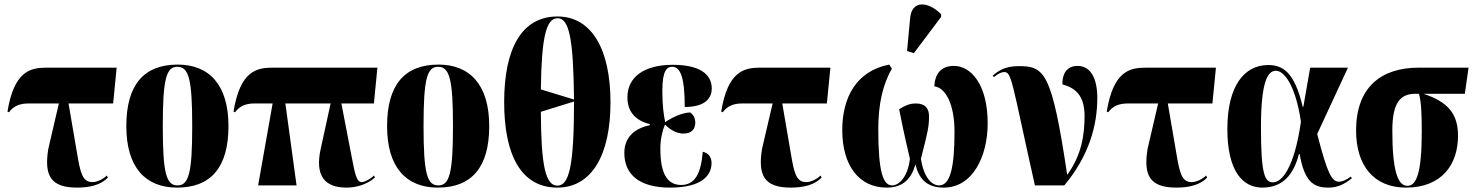

<svg xmlns="http://www.w3.org/2000/svg" viewBox="-20 -844 6715 874"><path d="M331 10C388 10 440 -2 471 -36L466 -45C453 -31 424 -15 401 -15C355 -15 346 -57 331 -145L292 -373H495L511 -536H192C119 -536 44 -521 14 -336L21 -333C41 -361 70 -373 109 -373H248L200 -167C180 -45 210 10 331 10Z M786 10C940 10 1020 -82 1020 -270C1020 -458 932 -550 789 -550C635 -550 555 -458 555 -270C555 -82 642 10 786 10ZM788 0C737 0 721 -55 721 -270C721 -485 737 -540 787 -540C839 -540 855 -485 855 -270C855 -55 839 0 788 0Z M1155 0H1330L1279 -373H1485L1440 -167C1413 -46 1456 10 1557 10C1594 10 1646 0 1687 -36L1682 -45C1669 -31 1640 -15 1627 -15C1601 -15 1595 -58 1578 -145L1534 -373H1682L1698 -536H1221C1148 -536 1073 -521 1043 -336L1050 -333C1070 -361 1099 -373 1138 -373H1221Z M1973 10C2127 10 2207 -82 2207 -270C2207 -458 2119 -550 1976 -550C1822 -550 1742 -458 1742 -270C1742 -82 1829 10 1973 10ZM1975 0C1924 0 1908 -55 1908 -270C1908 -485 1924 -540 1974 -540C2026 -540 2042 -485 2042 -270C2042 -55 2026 0 1975 0Z M2517 10C2673 10 2759 -137 2759 -378C2759 -620 2673 -769 2518 -769C2353 -769 2275 -620 2275 -379C2275 -137 2353 10 2517 10ZM2593 -391 2442 -437C2445 -674 2466 -761 2518 -761C2571 -761 2590 -669 2593 -391ZM2517 1C2463 1 2443 -92 2442 -335L2593 -382C2593 -88 2571 1 2517 1Z M3030 10C3177 10 3219 -47 3219 -102C3219 -127 3206 -148 3179 -153C3171 -55 3144 -2 3081 -2C3014 -2 2986 -59 2986 -168C2986 -209 2995 -249 3007 -277C3036 -249 3063 -236 3091 -236C3129 -236 3145 -257 3145 -286C3145 -303 3138 -321 3122 -332C3089 -332 3041 -311 3008 -288C3001 -322 2995 -363 2995 -431C2995 -525 3017 -540 3040 -540C3078 -540 3097 -490 3097 -357C3198 -357 3220 -404 3220 -441C3220 -490 3188 -549 3042 -549C2912 -549 2836 -493 2836 -401C2836 -339 2869 -296 2938 -279V-274C2861 -258 2822 -213 2822 -148C2822 -50 2890 10 3030 10Z M3580 10C3637 10 3689 -2 3720 -36L3715 -45C3702 -31 3673 -15 3650 -15C3604 -15 3595 -57 3580 -145L3541 -373H3744L3760 -536H3441C3368 -536 3293 -521 3263 -336L3270 -333C3290 -361 3319 -373 3358 -373H3497L3449 -167C3429 -45 3459 10 3580 10Z M4140 -602 4264 -767V-779C4209 -836 4131 -847 4123 -762L4109 -612ZM4016 10C4094 10 4130 -34 4147 -96C4162 -35 4194 10 4276 10C4410 10 4476 -136 4476 -282C4476 -460 4400 -544 4322 -544C4261 -544 4236 -505 4233 -451C4285 -445 4325 -368 4325 -245C4325 -83 4306 0 4255 0C4229 0 4188 -23 4172 -121C4203 -242 4209 -266 4209 -315C4209 -350 4192 -373 4149 -373C4118 -373 4098 -362 4073 -347C4082 -301 4094 -240 4122 -121C4112 -37 4072 0 4041 0C4000 0 3978 -61 3978 -256C3978 -368 3998 -460 4040 -531L4028 -550C3878 -521 3814 -400 3814 -252C3814 -91 3890 10 4016 10Z M4691 0H4825C4938 -136 4975 -274 4975 -398C4975 -490 4943 -544 4885 -544C4852 -544 4816 -527 4816 -460C4874 -444 4917 -411 4917 -316C4917 -226 4902 -136 4838 -48C4768 -516 4735 -543 4617 -543C4554 -543 4524 -521 4499 -500L4504 -493C4526 -511 4541 -516 4551 -516C4586 -516 4584 -478 4691 0Z M5335 10C5392 10 5444 -2 5475 -36L5470 -45C5457 -31 5428 -15 5405 -15C5359 -15 5350 -57 5335 -145L5296 -373H5499L5515 -536H5196C5123 -536 5048 -521 5018 -336L5025 -333C5045 -361 5074 -373 5113 -373H5252L5204 -167C5184 -45 5214 10 5335 10Z M5726 10C5817 10 5868 -46 5893 -143H5896C5918 -18 5958 10 6027 10C6067 10 6099 -4 6134 -33L6129 -40C6108 -25 6092 -17 6075 -17C6043 -17 6023 -51 5976 -234L6116 -536H5944L5913 -358H5910C5873 -516 5819 -548 5753 -548C5645 -548 5567 -454 5567 -257C5567 -65 5637 10 5726 10ZM5775 -14C5737 -14 5720 -50 5720 -264C5720 -471 5750 -522 5788 -522C5827 -522 5878 -452 5902 -290C5871 -74 5813 -14 5775 -14Z M6380 10C6546 10 6617 -98 6617 -226C6617 -328 6569 -381 6460 -417H6648L6665 -536H6438C6266 -536 6153 -446 6153 -250C6153 -90 6234 10 6380 10ZM6386 2C6341 2 6318 -73 6318 -250C6318 -376 6354 -417 6422 -417H6439C6449 -385 6452 -331 6452 -246C6452 -50 6426 2 6386 2Z"/></svg>

Font: Noto Serif Display ExtraCondensed Black
Style: Regular
Weight: 900
Width: 2
Designer: Monotype Design Team
Foundry: Monotype Imaging Inc.
Version: Version 2.009